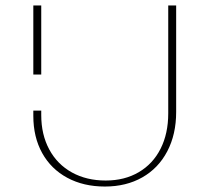

<svg xmlns="http://www.w3.org/2000/svg" viewBox="-20 -678 767 703"><path d="M131 -257Q131 -185 160.5 -130.5Q190 -76 243.5 -46.5Q297 -17 367 -17Q436 -17 488 -47.5Q540 -78 568 -133.5Q596 -189 596 -263V-658H625V-268Q625 -186 592.5 -124Q560 -62 501 -28.5Q442 5 364 5Q286 5 226.5 -27Q167 -59 134.5 -117.5Q102 -176 102 -254V-273H131ZM102 -658H131V-405H102Z"/></svg>

Font: Ysabeau Extralight
Style: Regular
Weight: 200
Designer: Christian Thalmann (Catharsis Fonts)
Version: Version 0.003